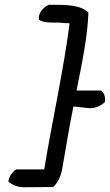

<svg xmlns="http://www.w3.org/2000/svg" viewBox="-20 -679 462 808"><path d="M15 84C28 98 53 109 82 109C124 109 163 108 204 108C223 90 236 64 242 31C258 -61 270 -138 289 -231C297 -230 308 -229 353 -224C378 -221 407 -235 421 -249C425 -270 418 -290 405 -298H302C325 -412 349 -527 352 -626C319 -659 259 -659 186 -659C167 -651 139 -627 144 -596C158 -586 183 -583 209 -584C234 -585 249 -581 273 -581C247 -381 200 -172 166 34H48C34 42 19 62 15 84Z"/></svg>

Font: Snowfall
Style: Obl
Weight: 400
Designer: Jasper
Foundry: Cannot Into Space Fonts
Version: Version 0.9